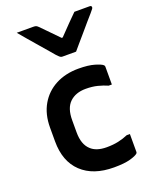

<svg xmlns="http://www.w3.org/2000/svg" viewBox="-156 -924 811 1020"><g transform="rotate(-20 250.0 -413.5)"><path d="M329 -636H252Q245 -636 239.5 -640Q234 -644 221 -658Q214 -667 196 -687.5Q178 -708 155 -735Q132 -762 108.5 -789Q85 -816 67 -838H159Q170 -838 175.5 -836Q181 -834 188 -827Q198 -817 221.5 -793Q245 -769 282 -731H288Q323 -767 347.5 -792.5Q372 -818 393 -838H479Q490 -838 490 -829Q490 -825 487 -820.5Q484 -816 471 -801Q459 -788 439.5 -765Q420 -742 398.5 -717Q377 -692 358 -670Q339 -648 329 -636ZM309 -547Q365 -547 400 -536.5Q435 -526 444 -517Q448 -513 448 -508V-407H430Q405 -418 375.5 -425.5Q346 -433 309 -433Q252 -433 218.5 -401Q185 -369 185 -301V-232Q185 -164 220 -132Q250 -103 309 -103Q346 -103 375.5 -109.5Q405 -116 430 -127H448V-26Q448 -21 445 -18Q435 -8 401.5 1.5Q368 11 309 11Q192 11 126.5 -51Q61 -113 61 -226V-304Q61 -379 92.5 -433.5Q124 -488 180 -517.5Q236 -547 309 -547Z"/></g></svg>

Font: Recursive Sn Lnr St SmB
Style: Regular
Weight: 600
Version: Version 1.079;hotconv 1.0.112;makeotfexe 2.5.65598; ttfautoh